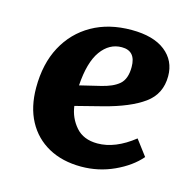

<svg xmlns="http://www.w3.org/2000/svg" viewBox="-86 -626 743 729"><g transform="rotate(15 285.5 -261.5)"><path d="M345 -537Q431 -537 477.5 -500.5Q524 -464 524 -403Q524 -333 470 -294Q416 -255 315 -229L209 -202Q215 -156 245 -121.5Q275 -87 330 -87Q400 -87 473 -145L519 -84Q483 -42 422 -14Q361 14 293 14Q219 14 164.5 -16Q110 -46 80.5 -101Q51 -156 51 -232Q51 -326 87.5 -394Q124 -462 190 -499.5Q256 -537 345 -537ZM381 -401Q381 -464 326 -464Q277 -464 244.5 -419Q212 -374 206 -282L285 -301Q333 -312 357 -333Q381 -354 381 -401Z"/></g></svg>

Font: Literata 7pt
Style: Bold Italic
Weight: 700
Italic angle: -2°
Designer: Latin by Veronika Burian and Jose Scaglione. Greek by Irene Vlachou. Cyrillic by Vera Evstafieva
Foundry: TypeTogether
Version: Version 3.002